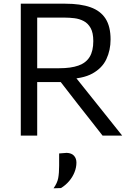

<svg xmlns="http://www.w3.org/2000/svg" viewBox="-20 -733 710 1038"><path d="M92.4 0Q92.4 -59.5 92.4 -114.6Q92.4 -169.7 92.4 -235.6V-475Q92.4 -541.7 92.4 -597.5Q92.4 -653.4 92.4 -713Q121.1 -713 158.3 -713Q195.6 -713 239.7 -713Q283.8 -713 333.5 -713Q415 -713 469.2 -693.8Q523.5 -674.5 550.7 -632.1Q577.8 -589.6 577.8 -519.8Q577.8 -461.6 555.1 -413.2Q532.4 -364.7 479.4 -335.4Q426.3 -306.2 335.8 -305.7L364.7 -345.2L477.2 -204.4Q503.5 -171.8 532.9 -134.8Q562.3 -97.9 590.4 -62.7Q618.6 -27.5 640.4 0H534.4Q499.1 -45.1 466.2 -87.1Q433.4 -129 401.5 -169.2L273.7 -334L329.2 -289.3H165.4V-364.1H300.8Q363.4 -364.1 404 -378.5Q444.7 -392.9 464.6 -425.2Q484.4 -457.5 484.4 -510.9Q484.4 -555.7 470.1 -581.3Q455.8 -606.9 432.7 -619Q409.5 -631.2 382.6 -634.5Q355.7 -637.8 330.3 -637.8H120.3L181.1 -699.8Q181.1 -638.4 181.1 -582.9Q181.1 -527.3 181.1 -461.8V-235.6Q181.1 -169.7 181.1 -114.6Q181.1 -59.5 181.1 0ZM269.4 285Q289.7 256.7 294.7 229.7Q299.7 202.6 299.7 162.5Q299.7 146.2 299.7 129.5Q299.7 112.8 299.7 96.6L340.9 93.4Q367.2 94.6 380.2 109.1Q393.2 123.6 393.2 146.1Q393.2 172 382.9 197.9Q372.7 223.7 353.9 245.9Q335.1 268.1 309.7 283.7Z"/></svg>

Font: Commissioner Thin
Style: Regular
Weight: 100
Designer: Kostas Bartsokas
Foundry: Kostas Bartsokas
Version: Version 1.001;gftools[0.9.23]